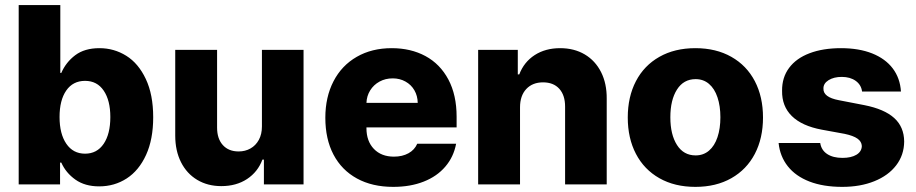

<svg xmlns="http://www.w3.org/2000/svg" viewBox="-20 -727 3613 757"><path d="M53.7 -707H217.8V-439.5H221.7Q239.7 -481.4 276.6 -509.3Q313.5 -537.1 372.1 -537.1Q429.7 -537.1 477.8 -507.1Q525.9 -477.1 554.9 -415.5Q584 -354 584 -264.6Q584 -177.7 555.9 -116.2Q527.8 -54.7 479.5 -23.4Q431.2 7.8 371.1 7.8Q314.9 7.8 277.3 -18.8Q239.7 -45.4 221.7 -85.9H216.8V0H53.7ZM315.4 -121.1Q362.3 -121.1 388.7 -159.9Q415 -198.7 415 -265.6Q415 -331.1 388.9 -369.6Q362.8 -408.2 315.4 -408.2Q267.6 -408.2 241.2 -370.1Q214.8 -332 214.8 -265.6Q214.8 -199.2 241.5 -160.2Q268.1 -121.1 315.4 -121.1Z M1012.7 -530.3H1176.8V0H1020.5V-97.7H1014.6Q996.6 -49.3 954.1 -21.2Q911.6 6.8 852.5 6.8Q798.8 6.8 757.6 -17.8Q716.3 -42.5 693.6 -87.6Q670.9 -132.8 670.9 -192.4V-530.3H835.9V-223.6Q835.9 -180.2 858.6 -155Q881.3 -129.9 920.9 -129.9Q946.8 -129.9 967.5 -141.6Q988.3 -153.3 1000.5 -175.5Q1012.7 -197.8 1012.7 -228.5Z M1262.7 -262.7Q1262.7 -344.2 1294.9 -406.5Q1327.1 -468.8 1386.5 -502.9Q1445.8 -537.1 1524.4 -537.1Q1599.6 -537.1 1657.5 -505.9Q1715.3 -474.6 1747.8 -413.6Q1780.3 -352.5 1780.3 -266.6V-224.6H1424.8V-221.7Q1424.8 -170.4 1454.1 -139.9Q1483.4 -109.4 1533.2 -109.4Q1566.4 -109.4 1590.6 -122.8Q1614.7 -136.2 1625 -160.2H1778.3Q1768.6 -108.4 1735.8 -70.1Q1703.1 -31.7 1650.6 -11Q1598.1 9.8 1530.3 9.8Q1447.8 9.8 1387.5 -23.2Q1327.1 -56.2 1294.9 -117.4Q1262.7 -178.7 1262.7 -262.7ZM1627 -321.3Q1626.5 -349.1 1613.8 -371.1Q1601.1 -393.1 1578.6 -405.5Q1556.2 -418 1528.3 -418Q1499.5 -418 1476.3 -405.3Q1453.1 -392.6 1439.5 -370.6Q1425.8 -348.6 1424.8 -321.3Z M2030.3 0H1865.2V-530.3H2021.5V-433.6H2027.3Q2045.9 -482.4 2088.1 -509.8Q2130.4 -537.1 2188.5 -537.1Q2243.7 -537.1 2285.4 -512.5Q2327.1 -487.8 2349.9 -442.6Q2372.6 -397.5 2372.1 -337.9V0H2208V-306.6Q2208 -351.6 2185.1 -377Q2162.1 -402.3 2121.1 -402.3Q2079.6 -402.3 2054.9 -376Q2030.3 -349.6 2030.3 -303.7Z M2455.1 -263.7Q2455.1 -345.2 2487.3 -407Q2519.5 -468.8 2579.8 -502.9Q2640.1 -537.1 2721.7 -537.1Q2803.2 -537.1 2863.5 -502.9Q2923.8 -468.8 2956.1 -407Q2988.3 -345.2 2988.3 -263.7Q2988.3 -182.1 2956.1 -120.4Q2923.8 -58.6 2863.5 -24.4Q2803.2 9.8 2721.7 9.8Q2640.1 9.8 2579.8 -24.4Q2519.5 -58.6 2487.3 -120.4Q2455.1 -182.1 2455.1 -263.7ZM2820.3 -264.6Q2820.3 -309.1 2808.8 -343.3Q2797.4 -377.4 2775.4 -396.2Q2753.4 -415 2722.7 -415Q2675.3 -415 2649.2 -374Q2623 -333 2623 -264.6Q2623 -196.3 2649.2 -155.3Q2675.3 -114.3 2722.7 -114.3Q2753.4 -114.3 2775.4 -133.1Q2797.4 -151.9 2808.8 -186Q2820.3 -220.2 2820.3 -264.6Z M3298.8 -423.8Q3267.6 -423.8 3246.8 -410.9Q3226.1 -397.9 3226.6 -377.9Q3225.1 -343.8 3287.1 -332L3387.7 -312.5Q3466.8 -296.9 3505.6 -261.7Q3544.4 -226.6 3544.9 -168.9Q3544.4 -115.7 3513.4 -75.2Q3482.4 -34.7 3427.2 -12.5Q3372.1 9.8 3300.8 9.8Q3226.1 9.8 3171.6 -11.2Q3117.2 -32.2 3086.2 -71.3Q3055.2 -110.4 3049.8 -163.1H3213.9Q3218.3 -134.8 3241.5 -119.6Q3264.6 -104.5 3301.8 -104.5Q3335.9 -104.5 3356.7 -116.9Q3377.4 -129.4 3377.9 -151.4Q3377 -168.9 3360.8 -180.4Q3344.7 -191.9 3310.5 -199.2L3219.7 -215.8Q3141.6 -230.5 3102.1 -269.3Q3062.5 -308.1 3063.5 -369.1Q3063 -421.4 3091.1 -459.2Q3119.1 -497.1 3171.9 -517.1Q3224.6 -537.1 3295.9 -537.1Q3366.7 -537.1 3418.7 -516.4Q3470.7 -495.6 3499.8 -457.3Q3528.8 -418.9 3532.2 -366.2H3378.9Q3375.5 -392.6 3353.8 -408.2Q3332 -423.8 3298.8 -423.8Z"/></svg>

Font: WEMIX Pretendard ExtraBold
Style: Regular
Weight: 800
Designer: Base glyphs from Inter by Rasmus Andersson; Hangeul glyphs from Noto Sans CJK(Source Han Sans) by Jang Soo-young and Kan
Foundry: Kil Hyung-jin
Version: Version 1.000